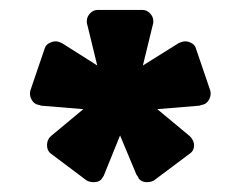

<svg xmlns="http://www.w3.org/2000/svg" viewBox="-20 -750 485 387"><path d="M155 -386 83 -440Q76 -445 75 -454Q74 -463 78 -470Q78 -471 83 -476L148 -530L63 -537Q60 -538 58.5 -538.5Q57 -539 56 -539Q48 -541 43.5 -549.5Q39 -558 41 -567L70 -652Q72 -660 81 -664Q90 -668 97 -666Q98 -666 105 -663L176 -618L156 -700Q155 -703 155 -705Q155 -707 155 -708Q155 -716 161.5 -723Q168 -730 177 -730H267Q276 -730 282.5 -723Q289 -716 289 -708Q289 -707 289 -705Q289 -703 288 -700L268 -618L340 -663Q347 -666 348 -666Q356 -668 364.5 -664Q373 -660 375 -652L404 -567Q406 -558 401.5 -549.5Q397 -541 389 -539Q388 -539 386.5 -538.5Q385 -538 382 -537L297 -530L362 -476Q367 -471 367 -470Q372 -463 371 -454Q370 -445 362 -440L290 -386Q282 -382 273 -383Q264 -384 259 -391Q259 -393 258 -394Q257 -395 255 -398L222 -477L190 -398Q189 -395 188 -394Q187 -393 186 -391Q182 -384 172.5 -383Q163 -382 155 -386Z"/></svg>

Font: Rubik
Style: Bold
Weight: 700
Designer: Hubert and Fischer
Foundry: Hubert and Fischer
Version: Version 2.300;gftools[0.9.30]